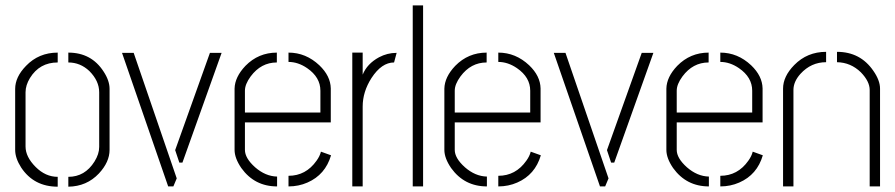

<svg xmlns="http://www.w3.org/2000/svg" viewBox="-20 -702 3371 723"><path d="M37.1 -137.7V-367.2Q37.1 -412.1 78.1 -454.1Q126 -503.9 197.3 -503.9V-466.8Q128.9 -466.8 92.8 -408.2Q76.2 -380.9 76.2 -354.5V-150.4Q76.2 -111.3 114.3 -73.2Q151.4 -36.1 197.3 -36.1V1Q107.4 1 59.6 -71.3Q37.1 -106.4 37.1 -137.7ZM237.3 1V-36.1Q299.8 -36.1 335.9 -93.8Q353.5 -122.1 353.5 -148.4V-354.5Q353.5 -397.5 316.4 -434.6Q282.2 -466.8 237.3 -466.8V-503.9Q324.2 -503.9 370.1 -432.6Q392.6 -398.4 392.6 -367.2V-137.7Q392.6 -91.8 352.5 -48.8Q306.6 0 237.3 1Z M439.5 -502.9H483.4L645.5 -30.3L632.8 0H613.3ZM639.6 -136.7 770.5 -502.9H814.5L667 -89.8H655.3Z M863.3 -137.7V-368.2Q864.3 -412.1 904.3 -454.1Q953.1 -503.9 1022.5 -503.9V-466.8Q962.9 -466.8 923.8 -414.1Q902.3 -384.8 902.3 -360.4V-278.3H1186.5V-360.4Q1186.5 -411.1 1136.7 -445.3Q1102.5 -468.8 1066.4 -468.8V-503.9Q1131.8 -503.9 1182.6 -456.1Q1224.6 -416 1225.6 -369.1V-241.2H902.3V-137.7Q902.3 -106.4 940.4 -72.3Q979.5 -38.1 1023.4 -37.1V0Q938.5 0 888.7 -69.3Q863.3 -106.4 863.3 -137.7ZM1066.4 0V-40Q1131.8 -40 1171.9 -96.7Q1184.6 -114.3 1188.5 -130.9L1226.6 -117.2Q1205.1 -43.9 1137.7 -14.6Q1104.5 0 1066.4 0Z M1306.6 0V-503.9H1345.7V-420.9Q1362.3 -461.9 1407.2 -486.3Q1438.5 -502.9 1472.7 -502.9H1473.6L1463.9 -466.8Q1417 -466.8 1378.9 -408.2Q1345.7 -356.4 1345.7 -300.8V0Z M1534.2 0V-681.6H1573.2V0Z M1653.3 -137.7V-368.2Q1654.3 -412.1 1694.3 -454.1Q1743.2 -503.9 1812.5 -503.9V-466.8Q1752.9 -466.8 1713.9 -414.1Q1692.4 -384.8 1692.4 -360.4V-278.3H1976.6V-360.4Q1976.6 -411.1 1926.8 -445.3Q1892.6 -468.8 1856.4 -468.8V-503.9Q1921.9 -503.9 1972.7 -456.1Q2014.6 -416 2015.6 -369.1V-241.2H1692.4V-137.7Q1692.4 -106.4 1730.5 -72.3Q1769.5 -38.1 1813.5 -37.1V0Q1728.5 0 1678.7 -69.3Q1653.3 -106.4 1653.3 -137.7ZM1856.4 0V-40Q1921.9 -40 1961.9 -96.7Q1974.6 -114.3 1978.5 -130.9L2016.6 -117.2Q1995.1 -43.9 1927.7 -14.6Q1894.5 0 1856.4 0Z M2065.4 -502.9H2109.4L2271.5 -30.3L2258.8 0H2239.3ZM2265.6 -136.7 2396.5 -502.9H2440.4L2293 -89.8H2281.2Z M2489.3 -137.7V-368.2Q2490.2 -412.1 2530.3 -454.1Q2579.1 -503.9 2648.4 -503.9V-466.8Q2588.9 -466.8 2549.8 -414.1Q2528.3 -384.8 2528.3 -360.4V-278.3H2812.5V-360.4Q2812.5 -411.1 2762.7 -445.3Q2728.5 -468.8 2692.4 -468.8V-503.9Q2757.8 -503.9 2808.6 -456.1Q2850.6 -416 2851.6 -369.1V-241.2H2528.3V-137.7Q2528.3 -106.4 2566.4 -72.3Q2605.5 -38.1 2649.4 -37.1V0Q2564.5 0 2514.6 -69.3Q2489.3 -106.4 2489.3 -137.7ZM2692.4 0V-40Q2757.8 -40 2797.9 -96.7Q2810.5 -114.3 2814.5 -130.9L2852.5 -117.2Q2831.1 -43.9 2763.7 -14.6Q2730.5 0 2692.4 0Z M2928.7 0V-368.2Q2928.7 -414.1 2970.7 -457Q3019.5 -506.8 3090.8 -506.8V-467.8Q3034.2 -467.8 2994.1 -423.8Q2967.8 -394.5 2967.8 -363.3V0ZM3131.8 -467.8V-506.8Q3219.7 -506.8 3268.6 -435.5Q3293.9 -399.4 3293.9 -368.2V0H3254.9V-363.3Q3254.9 -395.5 3221.7 -429.7Q3183.6 -466.8 3131.8 -467.8Z"/></svg>

Font: Post No Bills Jaffna Light
Style: Regular
Weight: 300
Designer: Kosala Senevirathne, Siva Puranthara, Lasantha Premarathna, Tharique Azeez
Foundry: Mooniak
Version: Version 1.220 ; ttfautohint (v1.6)